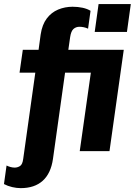

<svg xmlns="http://www.w3.org/2000/svg" viewBox="-76 -762 696 968"><path d="M28.5 186.5Q7.5 186.5 -14.8 181.2Q-37 176 -56 166L-43 72.5Q-34 77 -23 80Q-12 83 -2 83Q12.5 83 25 75Q37.5 67 41 39L102 -395.5H22.5L39 -511H118.5L129 -588Q136.5 -638 159.8 -668.8Q183 -699.5 217.2 -713.8Q251.5 -728 290 -728Q317 -728 340.8 -722.8Q364.5 -717.5 380.5 -707.5L368 -617.5Q357 -622.5 345.8 -624.8Q334.5 -627 324.5 -627Q307 -627 294.5 -616Q282 -605 277.5 -574L268.5 -511H548L476 0H326L382 -395.5H252L191 39.5Q180.5 112.5 139.2 149.5Q98 186.5 28.5 186.5ZM401.5 -601 421 -741.5H583.5L564 -601Z"/></svg>

Font: Chivo Mono Medium
Style: Italic
Weight: 500
Italic angle: -8.05°
Monospace: yes
Designer: Hector Gatti
Foundry: Omnibus-Type
Version: Version 1.008